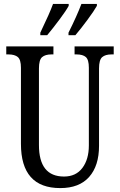

<svg xmlns="http://www.w3.org/2000/svg" viewBox="-20 -951 613 981"><path d="M87 -216V-605Q87 -646 71 -659.5Q55 -673 23 -673H12V-714H253V-673H243Q211 -673 195 -659Q179 -645 179 -601V-210Q179 -49 307 -49Q368 -49 401 -93Q434 -137 434 -208V-605Q434 -646 418.5 -659.5Q403 -673 371 -673H361V-714H561V-673H550Q518 -673 502 -659Q486 -645 486 -601V-206Q486 -104 435.5 -47Q385 10 288 10Q87 10 87 -216ZM186 -784Q235 -886 251 -931H331V-921Q318 -897 284.5 -852Q251 -807 221 -771H186ZM330 -784Q373 -870 396 -931H475V-921Q461 -896 427.5 -850.5Q394 -805 365 -771H330Z"/></svg>

Font: Noto Serif Cond
Style: Regular
Weight: 400
Width: 3
Designer: Monotype Design Team
Foundry: Monotype Imaging Inc.
Version: Version 1.001